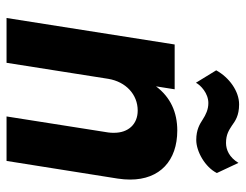

<svg xmlns="http://www.w3.org/2000/svg" viewBox="-102 -649 751 587"><g transform="rotate(90 273.5 -355.5)"><path d="M295 -617C315 -617 331 -609 345 -600C359 -591 376 -580 408 -580C443 -580 491 -607 509 -643L478 -709C461 -681 438 -671 417 -671C391 -671 378 -680 364 -689C350 -699 334 -711 299 -711C259 -711 217 -681 195 -641L233 -579C240 -593 265 -617 295 -617ZM379 -522C323 -522 277 -501 244 -457L253 -514H116L35 0H172L221 -311C230 -365 269 -401 318 -401C360 -401 386 -372 386 -329C386 -323 386 -317 385 -311L336 0H472L526 -340C528 -353 529 -366 529 -378C529 -469 471 -522 379 -522Z"/></g></svg>

Font: Arthouse Owned
Style: Bold Italic
Weight: 700
Italic angle: -10°
Designer: Jeremy Tribby
Foundry: Tribby Type
Version: Version 1.000;PS 001.000;hotconv 1.0.88;makeotf.lib2.5.64775